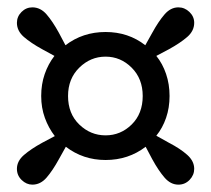

<svg xmlns="http://www.w3.org/2000/svg" viewBox="-20 -586 574 522"><path d="M92 -325Q92 -357 101.5 -384.5Q111 -412 128 -434L95 -452Q64 -469 45 -485.5Q26 -502 26 -524Q26 -541 38.5 -553.5Q51 -566 68 -566Q90 -566 106.5 -547Q123 -528 140 -497L158 -463Q205 -499 267 -499Q329 -499 375 -463L394 -497Q411 -528 427.5 -547Q444 -566 465 -566Q482 -566 495 -553.5Q508 -541 508 -524Q508 -502 489 -485.5Q470 -469 439 -452L405 -434Q422 -413 431.5 -385Q441 -357 441 -325Q441 -293 431.5 -265.5Q422 -238 405 -217L439 -198Q470 -182 489 -165Q508 -148 508 -127Q508 -110 495.5 -97Q483 -84 465 -84Q444 -84 427.5 -103Q411 -122 394 -153L376 -187Q329 -151 267 -151Q206 -151 159 -187L140 -153Q123 -122 106.5 -103Q90 -84 68 -84Q52 -84 39 -96.5Q26 -109 26 -127Q26 -148 45 -164.5Q64 -181 95 -198L129 -216Q112 -238 102 -265.5Q92 -293 92 -325ZM165 -325Q165 -277 195.5 -247.5Q226 -218 267 -218Q308 -218 338 -247.5Q368 -277 368 -325Q368 -372 338 -402Q308 -432 267 -432Q226 -432 195.5 -402Q165 -372 165 -325Z"/></svg>

Font: DeepMind Serif Display
Style: Regular
Weight: 400
Designer: Frank Grießhammer / Modifications: Colophon Foundry
Foundry: Colophon Foundry
Version: Version 5.003; ttfautohint (v1.8.2)